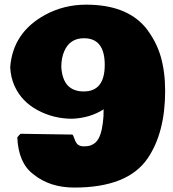

<svg xmlns="http://www.w3.org/2000/svg" viewBox="-20 -782 751 835"><path d="M55.2 -184.6Q63 -194.8 69.3 -200.2L294.4 -196.8Q298.3 -195.3 304 -178Q309.6 -160.6 318.8 -153.1Q328.1 -145.5 345.7 -145.5Q363.3 -145.5 375.2 -150.1Q387.2 -154.8 395 -161.9Q402.8 -168.9 409.2 -180.7Q425.8 -211.4 430.2 -278.3V-288.6Q430.2 -291 430.4 -298.6Q430.7 -306.2 430.7 -306.6Q371.6 -268.6 293.5 -265.6Q212.9 -265.6 143.3 -303Q73.7 -340.3 43 -408.7Q26.4 -445.8 24.4 -489.3Q35.6 -641.1 177.2 -717.8Q258.3 -761.7 354.5 -761.7Q528.3 -761.7 611.3 -664.1V-664.6Q658.7 -605 678.5 -537.8Q698.2 -470.7 698.2 -386.7Q698.2 -205.1 622.1 -93.3Q535.6 33.7 303.2 33.7Q196.3 33.7 125.5 -23.9Q60.1 -72.3 55.2 -184.6ZM246.6 -490.7Q252.9 -384.3 344.2 -384.3Q435.5 -384.3 435.5 -500Q435.5 -615.7 345.2 -615.7Q284.2 -615.7 259.8 -560.1Q246.6 -530.3 246.6 -490.7Z"/></svg>

Font: Bowlby One
Style: Regular
Weight: 400
Designer: vernon adams
Foundry: vernon adams
Version: Version 1.001